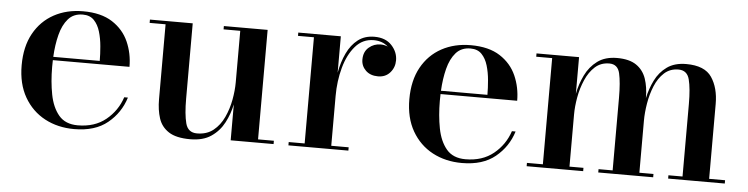

<svg xmlns="http://www.w3.org/2000/svg" viewBox="-37 -620 3037 780"><g transform="rotate(5 1481.5 -230.0)"><path d="M487 -136.5Q467.5 -73.5 416.5 -31.8Q365.5 10 280.5 10Q213.5 10 160.5 -18.2Q107.5 -46.5 76.5 -100.2Q45.5 -154 45.5 -230Q45.5 -306 75.2 -359.8Q105 -413.5 157 -441.8Q209 -470 275.5 -470Q349 -470 394.8 -440.5Q440.5 -411 461.5 -363.5Q482.5 -316 482.5 -261.5H170Q169.5 -248 169.5 -234Q169.5 -174 179.5 -122Q189.5 -70 216.2 -38.2Q243 -6.5 293.5 -6.5Q362.5 -6.5 408 -43.5Q453.5 -80.5 472 -136.5ZM275.5 -456.5Q238 -456.5 216 -431.5Q194 -406.5 183.5 -365.2Q173 -324 170.5 -275H360Q360 -303 357.2 -334.5Q354.5 -366 346.2 -393.8Q338 -421.5 321.2 -439Q304.5 -456.5 275.5 -456.5Z M723 -460V-152.5Q723 -89.5 732.5 -52.8Q742 -16 779 -16Q819 -16 845.8 -37.5Q872.5 -59 888.2 -93Q904 -127 911 -165Q918 -203 918 -236.5V-446.5H850V-460H1028.5V-13.5H1093V0H918V-146.5Q910 -107.5 891.2 -71.5Q872.5 -35.5 839.2 -12.8Q806 10 753.5 10Q696 10 665.8 -9.8Q635.5 -29.5 624.5 -63.5Q613.5 -97.5 613.5 -141V-446.5H548.5V-460Z M1153.5 -13.5H1218.5V-446.5H1153.5V-460H1327V-311.5Q1335 -355.5 1352 -391.5Q1369 -427.5 1396.5 -448.8Q1424 -470 1463.5 -470Q1509 -470 1534 -443Q1559 -416 1559 -382Q1559 -353 1540.5 -332Q1522 -311 1491.5 -311Q1460 -311 1441.2 -329.2Q1422.5 -347.5 1422.5 -373.5Q1422.5 -405.5 1443.2 -423.2Q1464 -441 1491 -441Q1506.5 -441 1520.5 -435Q1497 -456 1462 -456Q1417 -456 1387 -421.5Q1357 -387 1342 -332.2Q1327 -277.5 1327 -216.5V-13.5H1398V0H1153.5Z M2068 -136.5Q2048.5 -73.5 1997.5 -31.8Q1946.5 10 1861.5 10Q1794.5 10 1741.5 -18.2Q1688.5 -46.5 1657.5 -100.2Q1626.5 -154 1626.5 -230Q1626.5 -306 1656.2 -359.8Q1686 -413.5 1738 -441.8Q1790 -470 1856.5 -470Q1930 -470 1975.8 -440.5Q2021.5 -411 2042.5 -363.5Q2063.5 -316 2063.5 -261.5H1751Q1750.5 -248 1750.5 -234Q1750.5 -174 1760.5 -122Q1770.5 -70 1797.2 -38.2Q1824 -6.5 1874.5 -6.5Q1943.5 -6.5 1989 -43.5Q2034.5 -80.5 2053 -136.5ZM1856.5 -456.5Q1819 -456.5 1797 -431.5Q1775 -406.5 1764.5 -365.2Q1754 -324 1751.5 -275H1941Q1941 -303 1938.2 -334.5Q1935.5 -366 1927.2 -393.8Q1919 -421.5 1902.2 -439Q1885.5 -456.5 1856.5 -456.5Z M2125 -13.5H2190V-446.5H2125V-460H2298.5V-310.5Q2306 -350 2323.8 -386.8Q2341.5 -423.5 2373 -446.8Q2404.5 -470 2453 -470Q2503 -470 2531.5 -450.5Q2560 -431 2571.8 -396.8Q2583.5 -362.5 2583.5 -319V-317.5Q2591.5 -356 2608.8 -391Q2626 -426 2656.8 -448Q2687.5 -470 2735 -470Q2810.5 -470 2839.2 -427.2Q2868 -384.5 2868 -319V-13.5H2933V0H2702V-13.5H2759.5V-309.5Q2759.5 -372.5 2750.2 -408.8Q2741 -445 2705.5 -445Q2671 -445 2647.5 -423.5Q2624 -402 2610 -368Q2596 -334 2589.8 -296.2Q2583.5 -258.5 2583.5 -225.5V-13.5H2641V0H2417V-13.5H2474.5V-309.5Q2474.5 -372.5 2466.2 -408.8Q2458 -445 2423.5 -445Q2389 -445 2365.2 -423.5Q2341.5 -402 2326.8 -368Q2312 -334 2305.2 -296.2Q2298.5 -258.5 2298.5 -225.5V-13.5H2355.5V0H2125Z"/></g></svg>

Font: Bodoni* 16 Medium
Style: Regular
Weight: 500
Version: Version 2.2